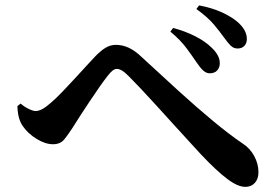

<svg xmlns="http://www.w3.org/2000/svg" viewBox="-20 -750 1040 722"><path d="M720.2 -513.9Q704.8 -536.9 681.7 -568.3Q658.6 -599.6 620.6 -631.1L631 -644.8Q675.6 -633.1 713.6 -613.9Q751.5 -594.7 774.6 -571.9Q807.3 -541.7 806.5 -511.3Q806.2 -495.5 796.5 -484.9Q786.7 -474.4 768.5 -474.4Q755.8 -474.4 744.4 -484.6Q733.1 -494.9 720.2 -513.9ZM822.3 -609.1Q807.6 -629.9 784.2 -657.9Q760.7 -685.8 718.4 -716.1L728.7 -729.7Q776.6 -720.5 811.6 -704.8Q846.7 -689 869.5 -670.6Q908.3 -638.6 908.3 -603.6Q908.3 -587.3 898.9 -577.5Q889.6 -567.6 873.3 -567.6Q858.6 -567.6 847.8 -578.1Q836.9 -588.5 822.3 -609.1ZM45.5 -351.1 57.4 -360.5Q72.8 -347.5 88.8 -340Q104.8 -332.5 114.2 -332.5Q125.2 -332.5 138.8 -339.7Q152.5 -346.9 170.6 -362.9Q189.8 -379.3 213.6 -403.9Q237.4 -428.5 261.7 -455.1Q285.9 -481.7 306.5 -504Q327.2 -526.2 338 -537.8Q357.1 -557.9 375.7 -569.6Q394.4 -581.3 415.8 -581.3Q441.5 -581.3 465.1 -570Q488.7 -558.8 514.5 -533.9Q583.5 -470.1 651.3 -408.3Q719.1 -346.5 781.1 -295.1Q843 -243.7 891.7 -210.9Q920.3 -192.4 936.1 -163Q951.9 -133.7 951.9 -102.2Q951.9 -77.6 938.5 -62.5Q925.1 -47.3 902.5 -47.3Q874.2 -47.3 834.5 -77.2Q794.8 -107 736.1 -169Q718.5 -188.4 690.7 -218.5Q662.9 -248.6 630.8 -284.1Q598.8 -319.6 567 -354.4Q535.2 -389.2 508.1 -418Q480.9 -446.8 463.9 -463.7Q449.2 -478.5 438.6 -484.7Q428 -490.9 419.2 -490.9Q411.9 -490.9 403.9 -485Q395.9 -479 384.6 -464.5Q372.6 -449.3 354.9 -424.2Q337.2 -399 318.2 -370.3Q299.1 -341.6 281.7 -314.9Q264.4 -288.2 253 -269.7Q237 -244.8 222 -226.2Q207 -207.6 179.5 -207.6Q150.4 -207.6 117.7 -227.7Q85 -247.7 65.9 -275.6Q55.7 -290.2 50.9 -308.7Q46.1 -327.2 45.5 -351.1Z"/></svg>

Font: Early Summer Mincho VF
Style: Regular
Weight: 250
Designer: GuiWonder
Version: Version 1.002